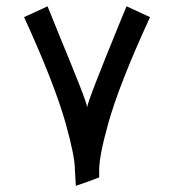

<svg xmlns="http://www.w3.org/2000/svg" viewBox="-20 -603 565 623"><path d="M226.1 0 223.1 -50.8Q223.1 -95.2 193.8 -200.2Q157.2 -331.1 58.1 -547.4L134.3 -582.5Q149.9 -543.5 171.6 -490.5Q193.4 -437.5 207.5 -402.8Q221.7 -368.2 235.4 -333.5Q262.7 -264.2 262.7 -254.4Q262.7 -271 372.6 -539.1Q384.8 -567.9 390.6 -582.5L466.8 -547.4Q366.2 -328.6 330.6 -200.2Q301.8 -97.2 301.8 -50.8V-27.3Q261.2 -11.7 226.1 0Z"/></svg>

Font: Shahab
Style: Regular
Weight: 400
Designer: Mohammad Saleh Souzanchi
Foundry: http://font-store.ir
Version: Version:0.0.2;RFB:1.2.5;Building:2016-11-27 11:18:45.721916